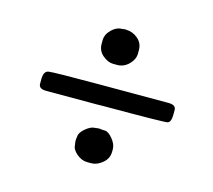

<svg xmlns="http://www.w3.org/2000/svg" viewBox="-74 -605 698 628"><g transform="rotate(15 275.5 -291.0)"><path d="M282.2 -397.9H268.1Q250.5 -397.9 232.7 -412.8Q214.8 -427.7 214.8 -451.2V-462.9Q214.8 -482.9 231.2 -499.3Q247.6 -515.6 264.6 -515.6L276.9 -517.1H278.8L280.8 -516.6Q302.2 -516.6 320.1 -501.7Q337.9 -486.8 337.9 -463.4V-451.7Q337.9 -431.6 321 -414.8Q304.2 -397.9 282.2 -397.9ZM79.6 -255.9Q54.2 -255.9 54.2 -272.9V-288.1Q54.2 -315.9 70.6 -318.6Q86.9 -321.3 242.7 -321.3H476.1Q501.5 -321.3 501.5 -304.2V-289.1Q501.5 -262.2 489.5 -259.3Q477.5 -256.3 271.5 -256.3L251.5 -255.9ZM283.7 -65.4H269Q250.5 -65.4 233.4 -79.8Q216.3 -94.2 216.3 -109.4Q215.3 -113.3 215.3 -114.7L214.4 -124.5L214.8 -126.5V-129.9Q215.8 -133.8 215.8 -135.7Q215.8 -150.9 233.4 -165.5Q251 -180.2 264.6 -180.2L276.4 -181.6H280.8Q286.6 -180.2 298.3 -180.2Q310.1 -180.2 324.7 -162.6Q339.4 -145 339.4 -127.9V-120.1Q339.4 -96.2 320.8 -80.8Q302.2 -65.4 283.7 -65.4Z"/></g></svg>

Font: Averia Serif Libre
Style: Regular
Weight: 400
Version: Version 1.002